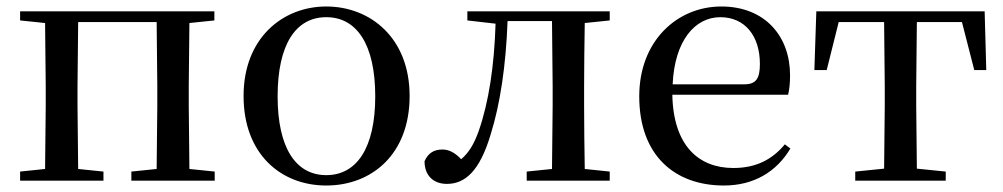

<svg xmlns="http://www.w3.org/2000/svg" viewBox="-20 -557 3094 592"><path d="M42 -494 119 -486 121 -292V-230L119 -36L42 -28V0H299V-28L221 -36L219 -230V-292L221 -489H463L465 -292V-230L463 -36L385 -28V0H642V-28L564 -36L562 -230V-292L564 -486L641 -494V-522H42Z M986 15C1126 15 1243 -81 1243 -261C1243 -441 1121 -537 986 -537C852 -537 731 -440 731 -261C731 -82 846 15 986 15ZM986 -17C892 -17 836 -101 836 -260C836 -420 892 -504 986 -504C1080 -504 1137 -420 1137 -260C1137 -101 1080 -17 986 -17Z M1681 0H1860V-28L1783 -36C1782 -92 1781 -175 1781 -230V-292C1781 -346 1782 -430 1783 -486L1860 -494V-522H1421V-494L1508 -484C1504 -354 1487 -242 1456 -153C1441 -111 1425 -86 1402 -66C1383 -86 1365 -96 1344 -96C1318 -96 1300 -85 1289 -60C1289 -15 1317 10 1358 10C1413 10 1459 -28 1493 -143C1522 -235 1540 -355 1545 -492H1682L1684 -292V-230L1682 -36L1604 -28V0Z M2212 15C2304 15 2374 -27 2417 -99L2400 -112C2361 -65 2311 -39 2241 -39C2134 -39 2056 -108 2053 -265H2410C2414 -281 2416 -301 2416 -325C2416 -445 2339 -537 2204 -537C2069 -537 1951 -432 1951 -260C1951 -78 2060 15 2212 15ZM2054 -297C2060 -432 2123 -504 2201 -504C2277 -504 2323 -446 2323 -360C2323 -316 2312 -297 2275 -297Z M2705 0H2896V-28L2807 -37L2805 -230V-292L2807 -489H2946L2984 -341H3021L3016 -522H2497L2491 -341H2529L2566 -489H2706L2708 -292V-230L2706 -37L2617 -28V0Z"/></svg>

Font: Source Han Serif CN Medium
Style: Regular
Weight: 500
Designer: Ryoko NISHIZUKA 西塚涼子 (kana & ideographs); Frank Grießhammer (Latin, Greek & Cyrillic); Wenlong ZHANG 张文龙 (bopomofo); San
Foundry: Adobe
Version: Version 2.002;hotconv 1.1.0;makeotfexe 2.6.0